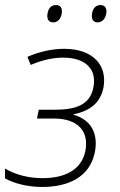

<svg xmlns="http://www.w3.org/2000/svg" viewBox="-27 -733 475 763"><path d="M361 -644C384 -644 396 -667 396 -688C396 -703 388 -713 372 -713C347 -713 338 -689 338 -669C338 -654 346 -644 361 -644ZM185 -644C207 -644 219 -667 219 -688C219 -703 212 -713 195 -713C170 -713 161 -689 161 -669C161 -654 169 -644 185 -644ZM141 10C248 10 329 -32 349 -124C362 -181 351 -253 265 -277L266 -279C332 -292 372 -326 384 -384C401 -475 341 -539 228 -539C181 -539 129 -528 82 -507L95 -475C140 -494 183 -504 224 -504C313 -504 359 -458 344 -385C330 -313 269 -297 190 -297H127L120 -262H187C283 -262 328 -211 312 -132C296 -56 228 -25 142 -25C88 -25 36 -38 -7 -63V-24C29 -4 83 10 141 10Z"/></svg>

Font: Noto Sans ExtraLight
Style: Italic
Weight: 200
Italic angle: -12°
Designer: Monotype Design Team
Foundry: Monotype Imaging Inc.
Version: Version 2.013